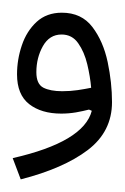

<svg xmlns="http://www.w3.org/2000/svg" viewBox="-97 -725 196 301"><path d="M42.5 -553.2Q33.2 -550.8 22 -548.8Q10.7 -546.9 -1 -546.9Q-32.2 -546.9 -51.3 -561.8Q-70.3 -576.7 -70.3 -608.4Q-70.3 -631.8 -62.7 -654.1Q-55.2 -676.3 -39.6 -690.7Q-23.9 -705.1 0 -705.1Q30.8 -705.1 47.9 -682.6Q64.9 -660.2 71.8 -627.7Q78.6 -595.2 78.6 -564.9Q78.6 -518.6 40.5 -489.7Q2.4 -460.9 -64.5 -443.8L-77.1 -477.1Q34.2 -502.4 46.9 -551.3ZM-40 -611.8Q-40 -593.3 -29.1 -587.6Q-18.1 -582 0.5 -582Q13.2 -582 24.7 -583.7Q36.1 -585.4 45.9 -587.4Q44.4 -605 39.8 -624.3Q35.2 -643.6 25.6 -657.2Q16.1 -670.9 -0.5 -670.9Q-19.5 -670.9 -29.8 -652.6Q-40 -634.3 -40 -611.8Z"/></svg>

Font: Estedad-FD Light
Style: Regular
Weight: 300
Designer: Amin Abedi
Version: Version 7.3